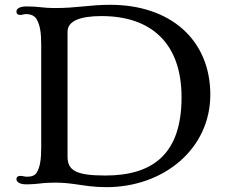

<svg xmlns="http://www.w3.org/2000/svg" viewBox="-20 -773 958 805"><path d="M48.8 -22.5C48.8 -12.2 58.6 0 91.8 0C110.8 0 133.8 -2 145.5 -3.4C160.6 -5.9 193.8 -7.3 210.4 -7.3C246.6 -7.3 273.4 -3.9 304.2 0.5C335.9 4.9 372.1 11.7 425.8 11.7C668.5 11.7 861.8 -150.4 861.8 -376C861.8 -604.5 696.3 -752.9 441.9 -752.9C403.8 -752.9 366.2 -750 329.1 -746.1C290.5 -742.2 252.4 -739.3 213.9 -739.3C183.6 -739.3 162.6 -741.2 145.5 -743.2C130.9 -744.6 115.7 -746.1 91.8 -746.1C58.6 -746.1 48.8 -734.4 48.8 -724.1C48.8 -715.3 54.7 -710.4 64.9 -710.4C69.3 -710.4 72.8 -710.9 76.2 -711.9C80.1 -712.9 84 -713.9 88.9 -713.9C109.9 -713.9 126 -706.5 134.3 -691.4C147.9 -665.5 152.8 -638.2 152.8 -583.5V-156.7C152.8 -101.6 147.5 -72.8 134.3 -49.8C127.4 -37.6 112.3 -32.2 96.2 -32.2C88.4 -32.2 83.5 -32.7 79.6 -33.7C75.2 -34.7 71.3 -35.6 64.9 -35.6C54.7 -35.6 48.8 -30.3 48.8 -22.5ZM263.2 -116.7V-640.1C263.2 -685.1 315.9 -705.6 405.8 -705.6C613.3 -705.6 741.2 -592.3 741.2 -365.2C741.2 -128.9 622.6 -37.1 421.4 -37.1C294.4 -37.1 263.2 -60.5 263.2 -116.7Z"/></svg>

Font: Stoke
Style: Light
Weight: 300
Designer: Nicole Fally
Foundry: Nicole Fally
Version: Version 1.001